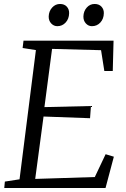

<svg xmlns="http://www.w3.org/2000/svg" viewBox="-20 -948 634 968"><path d="M1.5 0 4.5 -32.5 78.5 -44 161 -695.5 94 -706 98.5 -743H552.5L548.5 -590H506L489.5 -695L242.5 -701.5L204 -408L438.5 -413.5L434 -352L199.5 -360.5L157.5 -46L458 -55.5L512.5 -170.5L554 -158L512 0ZM269 -816Q251 -816 238 -830Q225 -844 225.5 -865.5Q226.5 -892 243 -910Q259.5 -928 282.5 -928Q304.5 -928 316.8 -914.5Q329 -901 328.5 -881.5Q328 -853 311 -834.5Q294 -816 269 -816ZM443.5 -816Q425.5 -816 412.8 -830Q400 -844 400.5 -865.5Q401.5 -892 417.5 -910Q433.5 -928 457 -928Q479 -928 491.5 -914.5Q504 -901 503.5 -881.5Q503 -853 486 -834.5Q469 -816 443.5 -816Z"/></svg>

Font: Merriweather 36pt Light
Style: Italic
Weight: 300
Italic angle: -7.8°
Version: Version 2.101